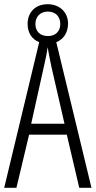

<svg xmlns="http://www.w3.org/2000/svg" viewBox="-20 -891 454 911"><path d="M356 0H414L247 -691C281 -704 302 -735 303 -778C303 -834 262 -871 206 -871C150 -871 111 -835 111 -777C111 -735 132 -704 166 -691L0 0H58L118 -252H297ZM208 -720C168 -720 148 -744 148 -777C148 -811 170 -836 207 -836C244 -836 266 -812 266 -777C266 -742 243 -720 208 -720ZM224 -574 286 -304H128L188 -574C196 -609 202 -637 206 -667C211 -637 217 -609 224 -574Z"/></svg>

Font: Noto Sans Arabic ExtCond Light
Style: Regular
Weight: 300
Width: 2
Designer: Monotype Design Team, Nadine Chahine, Nizar Qandah and Khaled Hosny
Foundry: Monotype Imaging Inc.
Version: Version 2.012